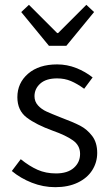

<svg xmlns="http://www.w3.org/2000/svg" viewBox="-20 -764 456 796"><path d="M29 -55 66 -104Q102 -75 136 -60Q170 -45 212 -45Q260 -45 286 -68Q312 -91 312 -126Q312 -161 282.5 -182Q253 -203 199 -222Q130 -247 91 -276.5Q52 -306 52 -361Q52 -420 96.5 -458.5Q141 -497 217 -497Q258 -497 296 -482Q334 -467 364 -443L329 -396Q300 -417 274 -428Q248 -439 217 -439Q171 -439 147 -417.5Q123 -396 123 -365Q123 -343 137.5 -327Q152 -311 173 -301.5Q194 -292 232 -277Q283 -258 312 -243Q341 -228 362 -200.5Q383 -173 383 -130Q383 -91 362.5 -58.5Q342 -26 302.5 -7Q263 12 209 12Q159 12 112 -6.5Q65 -25 29 -55ZM68 -714 100 -744 217 -627H221L338 -744L370 -714L255 -574H183Z"/></svg>

Font: Assistant-zap
Style: zap
Weight: 400
Designer: Hebrew By Ben Nathan, Latin by Paul Hunt
Version: Version 2.001